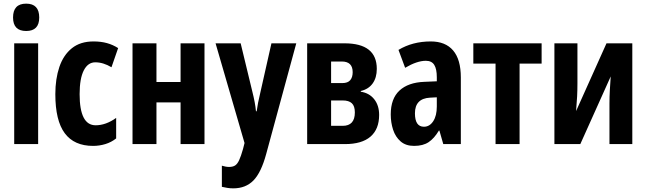

<svg xmlns="http://www.w3.org/2000/svg" viewBox="-20 -782 3508 1042"><path d="M122.1 -762.2Q192.9 -762.2 192.9 -687Q192.9 -613.8 122.1 -613.8Q50.8 -613.8 50.8 -687Q50.8 -762.2 122.1 -762.2ZM187 -546.9V0H57.1V-546.9Z M485.4 9.8Q382.3 9.8 331.3 -59.1Q280.3 -127.9 280.3 -271Q280.3 -354 302.2 -418.7Q324.2 -483.4 370.1 -520.3Q416 -557.1 487.3 -557.1Q527.8 -557.1 560.3 -548.1Q592.8 -539.1 621.1 -521L585 -417Q540.5 -443.8 497.1 -443.8Q457 -443.8 434.6 -399.7Q412.1 -355.5 412.1 -271Q412.1 -102.1 499 -102.1Q554.7 -102.1 610.4 -142.1V-30.8Q584 -9.8 551.5 0Q519 9.8 485.4 9.8Z M829.1 -546.9V-336.9H960V-546.9H1089.8V0H960V-226.1H829.1V0H699.2V-546.9Z M1149.9 -546.9H1286.1L1350.1 -282.2Q1356.9 -255.4 1362.1 -228Q1367.2 -200.7 1369.1 -178.2H1373Q1375.5 -198.2 1380.4 -223.4Q1385.3 -248.5 1393.1 -280.8L1453.1 -546.9H1587.9L1424.8 53.2Q1397.5 154.3 1355.5 197.3Q1313.5 240.2 1246.1 240.2Q1229.5 240.2 1214.4 237.8Q1199.2 235.4 1184.1 231.9V117.2Q1193.8 120.1 1203.9 122.1Q1213.9 124 1223.1 124Q1243.2 124 1255.6 116.2Q1268.1 108.4 1277.8 87.4Q1287.6 66.4 1298.8 26.9L1307.1 -5.9Z M2024.9 -408.2Q2024.9 -360.4 2002.4 -329.1Q1980 -297.9 1938 -288.1V-284.2Q1983.9 -277.3 2010.7 -243.7Q2037.6 -210 2037.6 -158.2Q2037.6 -81.1 1990.7 -40.5Q1943.8 0 1852.1 0H1647V-546.9H1849.6Q2024.9 -546.9 2024.9 -408.2ZM1894 -390.1Q1894 -448.2 1835 -448.2H1776.9V-331.1H1837.9Q1867.2 -331.1 1880.6 -346.7Q1894 -362.3 1894 -390.1ZM1905.8 -171.9Q1905.8 -206.5 1889.4 -221.7Q1873 -236.8 1840.8 -236.8H1776.9V-99.1H1839.8Q1905.8 -99.1 1905.8 -171.9Z M2317.9 -557.1Q2397.5 -557.1 2439.2 -508.1Q2481 -459 2481 -361.8V0H2385.7L2364.7 -73.2H2361.8Q2336.9 -31.2 2306.4 -10.7Q2275.9 9.8 2227.5 9.8Q2182.1 9.8 2154.1 -14.6Q2126 -39.1 2113.3 -78.1Q2100.6 -117.2 2100.6 -161.1Q2100.6 -246.6 2147.9 -290.5Q2195.3 -334.5 2282.7 -337.9L2350.6 -340.8V-362.8Q2350.6 -407.7 2336.7 -429.9Q2322.8 -452.1 2291 -452.1Q2243.2 -452.1 2178.7 -414.1L2142.6 -511.2Q2218.8 -557.1 2317.9 -557.1ZM2350.6 -253.9 2314 -252Q2231.9 -247.6 2231.9 -167Q2231.9 -94.2 2280.8 -94.2Q2311.5 -94.2 2331.1 -124Q2350.6 -153.8 2350.6 -204.1Z M2919.4 -437H2799.8V0H2669.4V-437H2548.8V-546.9H2919.4Z M3113.8 -546.9V-330.1Q3113.8 -293 3112.1 -259.3Q3110.4 -225.6 3106.4 -179.2L3271.5 -546.9H3411.6V0H3287.6V-220.2Q3287.6 -256.3 3289.6 -292.5Q3291.5 -328.6 3294.4 -367.2L3129.4 0H2988.8V-546.9Z"/></svg>

Font: Open Sans Condensed
Style: Bold
Weight: 700
Width: 3
Designer: Monotype Design Team
Foundry: Monotype Imaging Inc.
Version: Version 3.003; ttfautohint (v1.8.4)